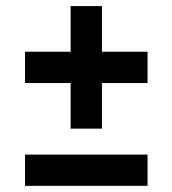

<svg xmlns="http://www.w3.org/2000/svg" viewBox="-20 -626 565 629"><path d="M463.4 -119.6V-17.1H62V-119.6ZM463.4 -456.5V-354H314V-204.6H211.4V-354H62V-456.5H211.4V-606H314V-456.5Z"/></svg>

Font: Anka/Coder Condensed
Style: Bold
Weight: 700
Width: 4
Monospace: yes
Version: Version 001.100